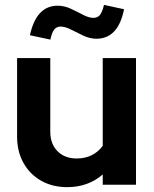

<svg xmlns="http://www.w3.org/2000/svg" viewBox="-20 -760 633 790"><path d="M256.4 10Q195.9 10 149.4 -16.3Q102.8 -42.6 76.6 -89.7Q50.3 -136.8 50.3 -197.6V-521H186.9V-217.6Q186.9 -167.8 216.7 -137.8Q246.5 -107.9 295.5 -107.9Q330.4 -107.9 357.7 -121.6Q385 -135.3 402.7 -160.2V-521H539.6V0H402.7V-42.3Q343 10 256.4 10ZM187.3 -597.1 103.1 -615Q129.4 -736.5 217.2 -736.5Q244.9 -736.5 271.5 -724Q298 -711.6 321.7 -699.1Q345.5 -686.5 364.3 -686.5Q381.3 -686.5 391.1 -698.4Q400.9 -710.3 407.9 -739.9L490.4 -722Q478.2 -660.6 449.6 -630.6Q420.9 -600.6 377 -600.6Q350.3 -600.6 323.4 -613.1Q296.5 -625.7 272.6 -638.1Q248.8 -650.6 229.2 -650.6Q212.6 -650.6 203 -638.3Q193.3 -626 187.3 -597.1Z"/></svg>

Font: Red Hat Display
Style: Regular
Weight: 300
Designer: Pentagram, MCKL
Foundry: Pentagram, MCKL
Version: Version 1.023